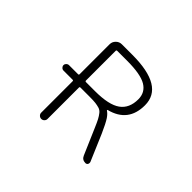

<svg xmlns="http://www.w3.org/2000/svg" viewBox="-141 -1029 1281 1281"><g transform="rotate(45 500.0 -388.0)"><path d="M319.3 -347.7Q319.3 -354.5 312.5 -354.5H226.6Q215.8 -354.5 208 -362.3Q200.2 -370.1 200.2 -380.4Q200.2 -390.6 208 -398.4Q215.8 -406.2 226.6 -406.2H312.5Q319.3 -406.2 319.3 -414.1V-696.3Q319.3 -719.7 336.4 -736.8Q353.5 -753.9 377 -753.9H476.6Q774.4 -753.9 774.4 -575.2Q774.4 -416 620.1 -377Q618.2 -376 618.2 -374Q618.2 -372.1 619.1 -371.1Q637.7 -359.4 654.3 -335Q674.8 -303.7 704.1 -237.3L784.2 -49.8Q785.2 -45.9 785.2 -42Q785.2 -36.1 782.2 -30.3Q776.4 -21.5 765.6 -21.5Q734.4 -21.5 722.7 -49.8L645.5 -228.5Q628.9 -267.6 618.2 -288.1Q607.4 -308.6 594.7 -324.2Q582 -339.8 564.9 -344.7Q547.9 -349.6 528.8 -352.1Q509.8 -354.5 471.7 -354.5H386.7Q378.9 -354.5 378.9 -347.7V-50.8Q378.9 -39.1 370.1 -30.3Q361.3 -21.5 349.1 -21.5Q336.9 -21.5 328.1 -30.3Q319.3 -39.1 319.3 -50.8ZM479.5 -701.2H386.7Q378.9 -701.2 378.9 -693.4V-414.1Q378.9 -406.2 386.7 -406.2H471.7Q601.6 -406.2 658.2 -446.8Q714.8 -487.3 714.8 -572.3Q714.8 -636.7 661.1 -668.9Q607.4 -701.2 479.5 -701.2Z"/></g></svg>

Font: Rounded Mgen+ 1m light
Style: Regular
Weight: 200
Designer: [Source Han Sans]
Ryoko NISHIZUKA  (kana & ideographs); Paul D. Hunt (Latin, Greek & Cyrillic); Wenlong ZHANG  (bopomofo
Version: Version 1.059.20150602